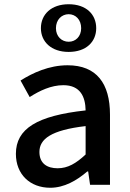

<svg xmlns="http://www.w3.org/2000/svg" viewBox="-20 -872 615 906"><path d="M217 14C283 14 342 -20 392 -63H396L405 0H499V-331C499 -478 436 -564 299 -564C211 -564 134 -528 77 -492L120 -414C167 -444 221 -470 279 -470C360 -470 383 -414 384 -351C155 -326 55 -265 55 -146C55 -49 122 14 217 14ZM252 -78C203 -78 166 -100 166 -155C166 -216 221 -258 384 -277V-143C339 -101 300 -78 252 -78ZM304 -627C387 -627 434 -675 434 -739C434 -804 387 -852 304 -852C222 -852 173 -804 173 -739C173 -675 222 -627 304 -627ZM304 -675C271 -675 244 -700 244 -739C244 -779 271 -805 304 -805C337 -805 363 -779 363 -739C363 -700 337 -675 304 -675Z"/></svg>

Font: Noto Sans JP Medium
Style: Regular
Weight: 500
Designer: Ryoko NISHIZUKA 西塚涼子 (kana, bopomofo & ideographs); Paul D. Hunt (Latin, Greek & Cyrillic); Sandoll Communications 산돌커뮤니
Foundry: Adobe
Version: Version 2.004;hotconv 1.0.118;makeotfexe 2.5.65603